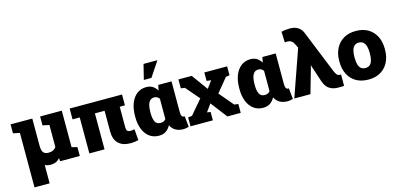

<svg xmlns="http://www.w3.org/2000/svg" viewBox="-82 -1340 4358 2094"><g transform="rotate(-15 2097.5 -293.5)"><path d="M97.7 203.1V-412.1L23.4 -427.7V-528.3H97.7H268.6V-226.1Q268.6 -165.5 287.1 -144Q305.7 -122.6 345.7 -122.6Q376 -122.6 397.2 -133.3Q418.5 -144 431.2 -164.6V-412.1L356.9 -427.7V-528.3H601.6V-115.7L663.6 -100.1V0H440.9L438.5 -36.6Q419.4 -13.2 393.8 -1.5Q368.2 10.3 335.4 10.3Q318.8 10.3 301.5 6.8Q284.2 3.4 268.6 -2.9V203.1Z M1237.8 9.3Q1147.5 9.3 1099.9 -36.9Q1052.2 -83 1052.2 -173.3V-406.2H942.9V0H771.5V-406.2H690.4V-528.3H1281.7V-406.2H1223.1V-173.8Q1223.1 -144.5 1233.4 -133.1Q1243.7 -121.6 1270.5 -121.6Q1280.8 -121.6 1291 -123Q1301.3 -124.5 1314.5 -127.9L1325.2 -2Q1304.2 3.4 1282.5 6.3Q1260.7 9.3 1237.8 9.3Z M1556.6 10.3Q1495.1 10.3 1450.7 -22.5Q1406.2 -55.2 1382.1 -114.5Q1357.9 -173.8 1357.9 -252.9V-263.2Q1357.9 -345.7 1381.8 -407.5Q1405.8 -469.2 1450.2 -503.7Q1494.6 -538.1 1555.7 -538.1Q1599.1 -538.1 1628.2 -519.5Q1657.2 -501 1678.2 -467.3L1690.4 -527.3H1840.3V-183.1Q1840.3 -149.4 1849.1 -135.5Q1857.9 -121.6 1873 -121.6Q1875.5 -121.6 1877.7 -121.8Q1879.9 -122.1 1880.9 -122.6L1893.1 0Q1876 5.9 1860.8 8.1Q1845.7 10.3 1831.1 10.3Q1781.2 10.3 1744.6 -10.5Q1708 -31.2 1689 -71.8Q1667 -32.2 1635.5 -11Q1604 10.3 1556.6 10.3ZM1608.9 -120.1Q1628.9 -120.1 1643.8 -127Q1658.7 -133.8 1668.9 -147V-375.5Q1662.1 -386.2 1653.3 -393.3Q1644.5 -400.4 1633.8 -403.8Q1623 -407.2 1610.8 -407.2Q1582 -407.2 1564.2 -389.2Q1546.4 -371.1 1538.3 -338.9Q1530.3 -306.6 1530.3 -263.2V-252.9Q1530.3 -189.5 1547.6 -154.8Q1564.9 -120.1 1608.9 -120.1ZM1552.7 -620.1 1594.7 -790H1751.5L1638.2 -620.1Z M1913.6 0V-100.1L1958.5 -106L2095.7 -267.1L1963.4 -420.9L1918.5 -427.7V-528.3L2068.8 -527.8L2200.7 -345.7L2261.2 -426.8L2210.9 -433.1V-528.3H2468.3V-427.7L2425.8 -420.9L2299.3 -266.6L2435.1 -106L2480.5 -100.1V0H2329.6L2187.5 -185.5L2126.5 -100.1L2166 -94.7V0Z M2732.9 10.3Q2671.4 10.3 2627 -22.5Q2582.5 -55.2 2558.3 -114.5Q2534.2 -173.8 2534.2 -252.9V-263.2Q2534.2 -345.7 2558.1 -407.5Q2582 -469.2 2626.5 -503.7Q2670.9 -538.1 2731.9 -538.1Q2775.4 -538.1 2804.4 -519.5Q2833.5 -501 2854.5 -467.3L2866.7 -527.3H3016.6V-183.1Q3016.6 -149.4 3025.4 -135.5Q3034.2 -121.6 3049.3 -121.6Q3051.8 -121.6 3054 -121.8Q3056.2 -122.1 3057.1 -122.6L3069.3 0Q3052.2 5.9 3037.1 8.1Q3022 10.3 3007.3 10.3Q2957.5 10.3 2920.9 -10.5Q2884.3 -31.2 2865.2 -71.8Q2843.3 -32.2 2811.8 -11Q2780.3 10.3 2732.9 10.3ZM2785.2 -120.1Q2805.2 -120.1 2820.1 -127Q2835 -133.8 2845.2 -147V-375.5Q2838.4 -386.2 2829.6 -393.3Q2820.8 -400.4 2810.1 -403.8Q2799.3 -407.2 2787.1 -407.2Q2758.3 -407.2 2740.5 -389.2Q2722.7 -371.1 2714.6 -338.9Q2706.5 -306.6 2706.5 -263.2V-252.9Q2706.5 -189.5 2723.9 -154.8Q2741.2 -120.1 2785.2 -120.1Z M3582.5 9.3Q3538.1 9.3 3505.6 -4.2Q3473.1 -17.6 3452.1 -43Q3431.2 -68.4 3419.9 -103L3354 -301.8L3351.1 -302.2L3350.6 -290L3267.6 0H3085.4L3269.5 -524.9L3243.7 -577.1Q3234.4 -596.7 3216.3 -608.2Q3198.2 -619.6 3175.8 -619.6Q3164.6 -619.6 3158.7 -619.6Q3152.8 -619.6 3143.6 -617.7L3139.2 -738.3Q3157.7 -744.6 3184.6 -747.6Q3211.4 -750.5 3235.8 -750.5Q3289.1 -750.5 3324.2 -728.8Q3359.4 -707 3377.4 -667L3575.7 -176.8Q3586.9 -151.4 3598.9 -136.2Q3610.8 -121.1 3629.9 -121.1Q3635.3 -121.1 3638.4 -120.8Q3641.6 -120.6 3646 -121.1L3645.5 7.3Q3632.8 8.3 3617.9 8.8Q3603 9.3 3582.5 9.3Z M3922.9 10.3Q3841.3 10.3 3783.4 -23.7Q3725.6 -57.6 3695.1 -118.4Q3664.6 -179.2 3664.6 -259.3V-269Q3664.6 -348.1 3695.1 -408.7Q3725.6 -469.2 3783.2 -503.7Q3840.8 -538.1 3921.9 -538.1Q4003.4 -538.1 4060.8 -503.9Q4118.2 -469.7 4148.7 -409.2Q4179.2 -348.6 4179.2 -269V-259.3Q4179.2 -179.7 4148.7 -118.9Q4118.2 -58.1 4060.8 -23.9Q4003.4 10.3 3922.9 10.3ZM3922.9 -120.1Q3954.1 -120.1 3972.9 -137Q3991.7 -153.8 4000.2 -185.1Q4008.8 -216.3 4008.8 -259.3V-269Q4008.8 -310.5 4000.2 -341.6Q3991.7 -372.6 3972.7 -389.9Q3953.6 -407.2 3921.9 -407.2Q3890.6 -407.2 3871.6 -389.9Q3852.5 -372.6 3844.2 -341.6Q3835.9 -310.5 3835.9 -269V-259.3Q3835.9 -215.8 3844.2 -184.6Q3852.5 -153.3 3871.6 -136.7Q3890.6 -120.1 3922.9 -120.1Z"/></g></svg>

Font: Roboto Slab LO Black
Style: Regular
Weight: 900
Designer: Google
Version: Version 2.000